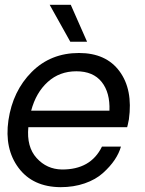

<svg xmlns="http://www.w3.org/2000/svg" viewBox="-20 -775 604 800"><path d="M272.9 -601.1 187 -754.9H274.9L342.8 -601.1ZM517.1 -277.8Q511.2 -248 509.8 -245.1H98.1Q90.3 -163.1 132.6 -116.5Q174.8 -69.8 237.8 -68.8Q357.9 -67.9 404.8 -164.1H483.9Q476.1 -136.2 457.5 -108.6Q439 -81.1 408.9 -54Q378.9 -26.9 333 -11Q287.1 4.9 231.9 4.9Q116.7 3.9 57.4 -75.4Q-2 -154.8 15.1 -273.9Q33.2 -396 112.1 -475.1Q190.9 -554.2 309.1 -554.2Q421.9 -554.2 478 -478Q534.2 -401.9 517.1 -277.8ZM109.9 -314H436Q439 -389.2 403.6 -433.6Q368.2 -478 298.1 -478Q228 -478 179 -433.6Q129.9 -389.2 109.9 -314Z"/></svg>

Font: Oakes Grotesk
Style: Italic
Weight: 400
Designer: Samuel Oakes
Foundry: Samuel Oakes
Version: Version 1.0 | wf-rip DC20170320